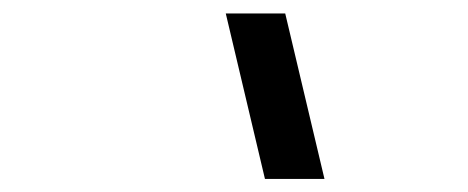

<svg xmlns="http://www.w3.org/2000/svg" viewBox="-20 -937 707 290"><path d="M470.1 -666.7H380.2L321 -916.7H410.8Z"/></svg>

Font: TypoPRO Monoid
Style: Italic
Weight: 400
Width: 4
Italic angle: -11°
Monospace: yes
Version: Version 0.61